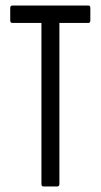

<svg xmlns="http://www.w3.org/2000/svg" viewBox="-20 -675 364 695"><path d="M137 0Q130 0 130 -9V-592H25Q17 -592 17 -601V-646Q17 -655 25 -655H300Q307 -655 307 -646V-601Q307 -592 300 -592H195V-9Q195 0 187 0Z"/></svg>

Font: Sofia Sans Extra Condensed
Style: Regular
Weight: 400
Designer: Botio Nikoltchev, Ani Petrova
Foundry: lettersoup
Version: Version 4.101